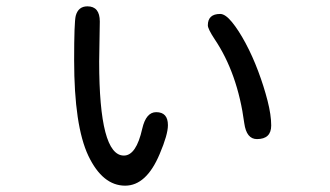

<svg xmlns="http://www.w3.org/2000/svg" viewBox="-20 -559 1040 606"><path d="M375 27Q304 27 259 -67Q214 -162 214 -369Q214 -489 219 -509Q227 -539 256 -539Q295 -539 295 -491L293 -365Q293 -68 371 -68Q410 -68 429 -153Q441 -205 473 -205Q510 -205 510 -164Q510 -134 484 -73Q442 27 375 27ZM791 -120Q758 -120 751 -170Q730 -328 657 -436Q636 -468 636 -479Q636 -515 675 -515Q691 -515 712 -489.5Q733 -464 755 -423Q777 -382 795 -334Q813 -286 824.5 -241Q836 -196 836 -163Q836 -120 791 -120Z"/></svg>

Font: Huninn
Style: Regular
Weight: 400
Designer: justfont
Foundry: justfont
Version: Version 1.003